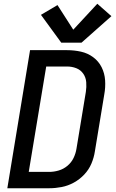

<svg xmlns="http://www.w3.org/2000/svg" viewBox="-20 -1002 616 1022"><path d="M19 0H242Q275 0 308.5 -6.5Q342 -13 373 -30Q404 -47 428.5 -73Q453 -99 466.5 -131Q480 -163 485 -196L535 -499Q542 -537 539.5 -574.5Q537 -612 521 -644Q505 -676 476 -697.5Q447 -719 411 -727Q375 -735 337 -735H140ZM242 -87H133L226 -648H337Q363 -648 386 -639Q409 -630 423 -610Q437 -590 439 -564.5Q441 -539 437 -513L387 -210Q383 -185 371.5 -161Q360 -137 339 -119.5Q318 -102 292.5 -94.5Q267 -87 242 -87ZM306 -775H414L573 -916L498 -982L370 -844L286 -975L198 -923Z"/></svg>

Font: Iosevka Sparkle Medium Oblique
Style: Regular
Weight: 500
Italic angle: -9°
Designer: Belleve Invis
Foundry: Belleve Invis
Version: Version 4.5.0; ttfautohint (v1.8.3)